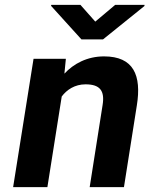

<svg xmlns="http://www.w3.org/2000/svg" viewBox="-20 -770 615 790"><path d="M34 0H175L234 -373C255 -401 288 -423 332 -423C391 -423 412 -397 402 -337L349 0H490L543 -336C563 -460 530 -538 408 -538C339 -538 283 -508 245 -467L251 -528H118ZM190 -746 315 -608H404L574 -745L575 -750H454L372 -681L311 -750H191Z"/></svg>

Font: Asimov Pro
Style: BdObl
Weight: 700
Designer: Google
Version: Version 2.000980; 2014